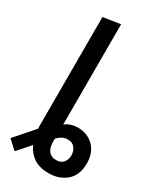

<svg xmlns="http://www.w3.org/2000/svg" viewBox="-248 -853 931 1115"><g transform="rotate(30 218.0 -295.0)"><path d="M282 185Q221 185 182 159Q143 133 123 88L48 173L-11 119L101 -9Q100 -17 100 -22.5Q100 -28 100 -35V-757L215 -775V-102Q228 -114 250.5 -122Q273 -130 301 -130Q363 -130 405 -88.5Q447 -47 447 25Q447 104 399.5 144.5Q352 185 282 185ZM282 97Q315 97 330.5 76.5Q346 56 346 29Q346 1 330 -20Q314 -41 282 -41Q261 -41 244 -31.5Q227 -22 214 -7V16Q214 53 231 75Q248 97 282 97Z"/></g></svg>

Font: Ubuntu Sans SemiBold
Style: Regular
Weight: 600
Designer: Dalton Maag Ltd
Foundry: Dalton Maag Ltd
Version: Version 1.006; ttfautohint (v1.8.4.7-5d5b)